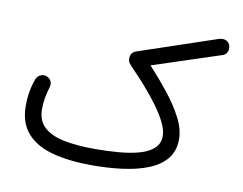

<svg xmlns="http://www.w3.org/2000/svg" viewBox="-73 -719 1075 848"><g transform="rotate(10 465.0 -295.0)"><path d="M54.7 -179.7Q54.7 -246.1 76.7 -303.7Q83.5 -317.9 97.9 -323.2Q112.3 -328.6 126 -321.8Q154.3 -307.6 143.1 -272.5Q127.9 -224.1 127.9 -177.2Q127.9 -125.5 159.4 -96.4Q190.9 -67.4 249 -55.7Q307.1 -43.9 387.7 -43.9Q442.9 -43.9 493.9 -48.1Q544.9 -52.2 585.7 -63.5Q626.5 -74.7 650.1 -96.2Q673.8 -117.7 673.8 -151.9Q673.8 -178.7 657.2 -212.4Q640.6 -246.1 613.3 -283.2Q585.9 -320.3 553.5 -357.2Q521 -394 489.3 -426.3Q479 -437 473.6 -444.8Q468.3 -452.6 468.3 -464.8Q468.3 -491.7 495.6 -500.5L843.3 -617.7Q861.8 -623.5 875.7 -617.2Q889.6 -610.8 894 -595.2Q897.9 -579.1 891.6 -566.7Q885.3 -554.2 870.1 -549.8L566.4 -450.2Q612.8 -399.9 654.1 -347.9Q695.3 -295.9 721.2 -245.8Q747.1 -195.8 747.1 -150.4Q747.1 -97.7 718.5 -62.7Q689.9 -27.8 639.9 -7.8Q589.8 12.2 525.1 20.8Q460.4 29.3 388.2 29.3Q285.6 29.3 210.9 9.3Q136.2 -10.7 95.5 -56.6Q54.7 -102.5 54.7 -179.7Z"/></g></svg>

Font: Mikhak-DS1-FD Regular
Style: Regular
Weight: 400
Designer: Amin Abedi
Version: Version 3.2